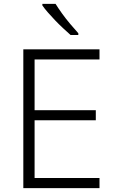

<svg xmlns="http://www.w3.org/2000/svg" viewBox="-20 -968 593 988"><path d="M492 0H100V-714H492V-662H158V-401H473V-349H158V-52H492ZM266 -948Q279 -927 299 -899Q319 -871 342 -844Q365 -817 383 -797V-788H343Q325 -804 304 -823.5Q283 -843 263 -864Q243 -885 226 -904.5Q209 -924 198 -940V-948Z"/></svg>

Font: Noto Sans Hebrew Light
Style: Regular
Weight: 300
Designer: Monotype Design Team
Foundry: Monotype Imaging Inc.
Version: Version 2.003